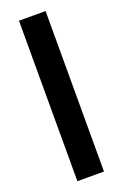

<svg xmlns="http://www.w3.org/2000/svg" viewBox="-138 -604 505 787"><g transform="rotate(-20 114.0 -210.0)"><path d="M56 140V-560H172V140Z"/></g></svg>

Font: Tektur Medium
Style: Regular
Weight: 500
Designer: Adam Jagosz
Foundry: Adam Jagosz
Version: Version 1.005;gftools[0.9.30]